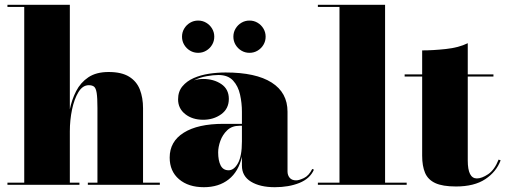

<svg xmlns="http://www.w3.org/2000/svg" viewBox="-20 -770 2106 800"><path d="M11 -9H81V-741H11V-750H271V-314.5Q279 -354.5 297.2 -390.2Q315.5 -426 348.2 -448Q381 -470 432.5 -470Q486.5 -470 518 -450.5Q549.5 -431 562.8 -396.8Q576 -362.5 576 -319V-9H646V0H346V-9H386V-320.5Q386 -362.5 382.8 -382.8Q379.5 -403 371.8 -409Q364 -415 350 -415Q324.5 -415 307 -386.5Q289.5 -358 280.2 -313.8Q271 -269.5 271 -223V-9H311V0H11Z M952.4 -617.1Q952.4 -635.6 961.5 -650.8Q970.6 -666.1 985.9 -675.2Q1001.1 -684.3 1019.6 -684.3Q1038.1 -684.3 1053.3 -675.2Q1068.6 -666.1 1077.7 -650.8Q1086.8 -635.6 1086.8 -617.1Q1086.8 -598.6 1077.7 -583.4Q1068.6 -568.1 1053.3 -559Q1038.1 -549.9 1019.6 -549.9Q1001.1 -549.9 985.9 -559Q970.6 -568.1 961.5 -583.4Q952.4 -598.6 952.4 -617.1ZM738.4 -617.1Q738.4 -635.6 747.5 -650.8Q756.6 -666.1 771.9 -675.2Q787.1 -684.3 805.6 -684.3Q824.1 -684.3 839.3 -675.2Q854.6 -666.1 863.7 -650.8Q872.8 -635.6 872.8 -617.1Q872.8 -598.6 863.7 -583.4Q854.6 -568.1 839.3 -559Q824.1 -549.9 805.6 -549.9Q787.1 -549.9 771.9 -559Q756.6 -568.1 747.5 -583.4Q738.4 -598.6 738.4 -617.1ZM911 -254H988V-304.5Q988 -340.5 980.2 -375.8Q972.5 -411 951.2 -434.2Q930 -457.5 890 -457.5Q869 -457.5 840.8 -452.5Q812.5 -447.5 788 -435Q806.5 -441 826.5 -441Q870.5 -441 902 -419.8Q933.5 -398.5 933.5 -358Q933.5 -317 901.8 -294Q870 -271 826.5 -271Q781.5 -271 751.8 -294.5Q722 -318 722 -356Q722 -388.5 740 -410.2Q758 -432 787.2 -444.8Q816.5 -457.5 851.2 -462.8Q886 -468 920 -468Q1046 -468 1112 -426Q1178 -384 1178 -304.5V-55.5Q1178 -40 1187 -29.2Q1196 -18.5 1214 -18.5Q1226 -18.5 1246.5 -28.2Q1267 -38 1281 -66L1288 -63Q1271.5 -25.5 1227.5 -7.8Q1183.5 10 1125 10Q1063.5 10 1025.8 -13Q988 -36 988 -80V-117Q974 -55 932.8 -22.5Q891.5 10 829.5 10Q765 10 726 -23.2Q687 -56.5 687 -113.5Q687 -180.5 745.8 -217.2Q804.5 -254 911 -254ZM932.5 -60.5Q955 -60.5 971.5 -90Q988 -119.5 988 -180.5V-246H978Q946.5 -246 927 -227.5Q907.5 -209 898.2 -183.2Q889 -157.5 889 -135Q889 -101.5 899.2 -81Q909.5 -60.5 932.5 -60.5Z M1304.5 -9H1394.5V-741H1304.5V-750H1584.5V-9H1674.5V0H1304.5Z M2066 -102Q2048 -54 2002 -23.5Q1956 7 1880 7Q1824 7 1793.5 -7.2Q1763 -21.5 1751 -50Q1739 -78.5 1739 -121V-451H1666V-460H1739V-560Q1784 -560 1837.8 -565.8Q1891.5 -571.5 1929 -590V-460H2036V-451H1929V-101Q1929 -26.5 1967 -26.5Q1987.5 -26.5 2014 -44.2Q2040.5 -62 2057.5 -105Z"/></svg>

Font: Bodoni* 24pt Fatface
Style: Regular
Weight: 900
Version: Version 2.3